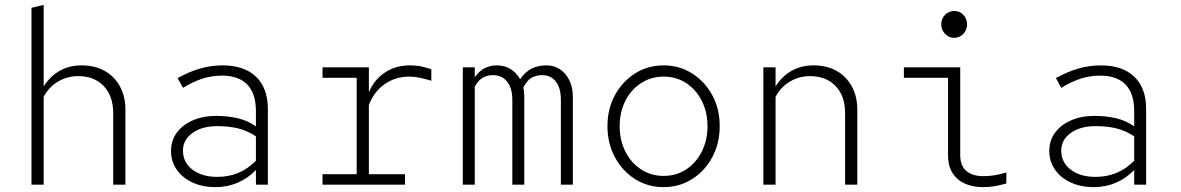

<svg xmlns="http://www.w3.org/2000/svg" viewBox="-20 -757 4840 787"><path d="M109 0V-725L159 -737V-403Q215 -489 315 -489Q369 -489 409 -466.5Q449 -444 471.5 -403Q494 -362 494 -308V0H444V-293Q444 -364 405 -404.5Q366 -445 301 -445Q255 -445 217.5 -422.5Q180 -400 159 -360V0Z M864 10Q810 10 769 -9Q728 -28 704.5 -61.5Q681 -95 681 -138Q681 -181 704.5 -213Q728 -245 770 -263.5Q812 -282 866 -282Q915 -282 956 -272Q997 -262 1029 -239V-301Q1029 -374 993.5 -410.5Q958 -447 890 -447Q848 -447 810.5 -435Q773 -423 730 -397L708 -437Q755 -463 800 -476Q845 -489 892 -489Q981 -489 1029.5 -442.5Q1078 -396 1078 -310V0H1029V-60Q996 -26 954 -8Q912 10 864 10ZM730 -140Q730 -91 769 -61.5Q808 -32 870 -32Q917 -32 956 -48Q995 -64 1029 -98V-198Q995 -221 957 -230.5Q919 -240 871 -240Q808 -240 769 -212Q730 -184 730 -140Z M1302 0V-43H1442V-438H1302V-481H1492V-379Q1514 -431 1558 -460Q1602 -489 1660 -489Q1683 -489 1702.5 -485.5Q1722 -482 1748 -473V-426Q1722 -434 1700 -438.5Q1678 -443 1657 -443Q1602 -443 1558 -413Q1514 -383 1492 -327V-43H1640V0Z M1877 0V-481H1926V-440Q1944 -466 1966.5 -477.5Q1989 -489 2017 -489Q2049 -489 2073.5 -473.5Q2098 -458 2112 -432Q2132 -462 2158.5 -475.5Q2185 -489 2219 -489Q2267 -489 2297.5 -453Q2328 -417 2328 -359V0H2279V-348Q2279 -395 2259 -422Q2239 -449 2201 -449Q2179 -449 2160 -439Q2141 -429 2125 -398Q2127 -390 2128 -381Q2129 -372 2129 -362V0H2080V-348Q2080 -395 2059 -422Q2038 -449 2000 -449Q1979 -449 1960.5 -439.5Q1942 -430 1926 -402V0Z M2700 10Q2635 10 2583 -23Q2531 -56 2500.5 -112.5Q2470 -169 2470 -240Q2470 -311 2500.5 -367Q2531 -423 2583 -456Q2635 -489 2700 -489Q2765 -489 2817 -456Q2869 -423 2899.5 -367Q2930 -311 2930 -240Q2930 -169 2899.5 -112.5Q2869 -56 2817 -23Q2765 10 2700 10ZM2700 -36Q2752 -36 2792.5 -62.5Q2833 -89 2856.5 -135.5Q2880 -182 2880 -240Q2880 -298 2856.5 -344Q2833 -390 2792.5 -416.5Q2752 -443 2700 -443Q2649 -443 2608 -416.5Q2567 -390 2543.5 -344Q2520 -298 2520 -240Q2520 -182 2543.5 -135.5Q2567 -89 2608 -62.5Q2649 -36 2700 -36Z M3109 0V-481H3159V-403Q3215 -489 3315 -489Q3369 -489 3409 -466.5Q3449 -444 3471.5 -403Q3494 -362 3494 -308V0H3444V-293Q3444 -364 3405 -404.5Q3366 -445 3301 -445Q3255 -445 3217.5 -422.5Q3180 -400 3159 -360V0Z M3891 -602Q3869 -602 3853.5 -618.5Q3838 -635 3838 -657Q3838 -680 3853.5 -696Q3869 -712 3891 -712Q3914 -712 3929 -696Q3944 -680 3944 -657Q3944 -635 3929 -618.5Q3914 -602 3891 -602ZM4011 10Q3943 10 3904.5 -24Q3866 -58 3866 -119V-438H3685V-481H3916V-121Q3916 -78 3940.5 -56.5Q3965 -35 4011 -35Q4031 -35 4052.5 -38Q4074 -41 4105 -50V-5Q4077 3 4055 6.5Q4033 10 4011 10Z M4464 10Q4410 10 4369 -9Q4328 -28 4304.5 -61.5Q4281 -95 4281 -138Q4281 -181 4304.5 -213Q4328 -245 4370 -263.5Q4412 -282 4466 -282Q4515 -282 4556 -272Q4597 -262 4629 -239V-301Q4629 -374 4593.5 -410.5Q4558 -447 4490 -447Q4448 -447 4410.5 -435Q4373 -423 4330 -397L4308 -437Q4355 -463 4400 -476Q4445 -489 4492 -489Q4581 -489 4629.5 -442.5Q4678 -396 4678 -310V0H4629V-60Q4596 -26 4554 -8Q4512 10 4464 10ZM4330 -140Q4330 -91 4369 -61.5Q4408 -32 4470 -32Q4517 -32 4556 -48Q4595 -64 4629 -98V-198Q4595 -221 4557 -230.5Q4519 -240 4471 -240Q4408 -240 4369 -212Q4330 -184 4330 -140Z"/></svg>

Font: Red Hat Mono VF Light
Style: Regular
Weight: 300
Monospace: yes
Designer: Pentagram, MCKL
Foundry: Pentagram, MCKL
Version: Version 1.023